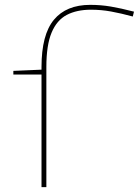

<svg xmlns="http://www.w3.org/2000/svg" viewBox="-20 -771 572 791"><path d="M171 -495V0H151V-464H35V-479L151 -484V-495Q151 -628 202 -689.5Q253 -751 352 -751Q395 -751 436.5 -744Q478 -737 532 -723L527 -703Q479 -716 438 -723.5Q397 -731 355 -731Q296 -731 255 -709.5Q214 -688 192.5 -636.5Q171 -585 171 -495Z"/></svg>

Font: Georama Extended Thin
Style: Regular
Weight: 100
Width: 7
Designer: Jean-Baptiste Levee
Foundry: Production Type
Version: Version 1.000